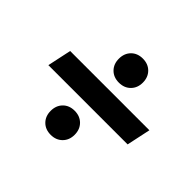

<svg xmlns="http://www.w3.org/2000/svg" viewBox="-133 -784 901 901"><g transform="rotate(45 317.5 -333.5)"><path d="M295.9 -54.2Q260.3 -54.2 238.3 -76.4Q216.3 -98.6 216.3 -133.8Q216.3 -169.4 238.3 -191.7Q260.3 -213.9 295.9 -213.9Q331.1 -213.9 353.3 -191.7Q375.5 -169.4 375.5 -133.8Q375.5 -98.6 353.3 -76.4Q331.1 -54.2 295.9 -54.2ZM349.1 -453.6Q313.5 -453.6 291.5 -475.8Q269.5 -498 269.5 -533.2Q269.5 -568.8 291.5 -591.1Q313.5 -613.3 349.1 -613.3Q384.3 -613.3 406.5 -591.1Q428.7 -568.8 428.7 -533.2Q428.7 -498 406.5 -475.8Q384.3 -453.6 349.1 -453.6ZM57.1 -277.8 82.5 -397H608.4L583 -277.8Z"/></g></svg>

Font: Schibsted Grotesk
Style: Bold Italic
Weight: 700
Italic angle: -12°
Designer: Bakken & Baeck AS, Henrik Kongsvoll
Foundry: Schibsted ASA
Version: Version 1.100;gftools[0.9.25]